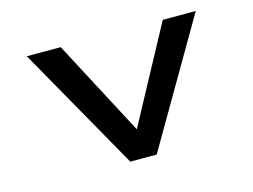

<svg xmlns="http://www.w3.org/2000/svg" viewBox="-78 -657 1039 787"><g transform="rotate(-15 442.0 -263.5)"><path d="M386 0 88 -527H232L462 -91L426 -84L665 -527H805L498 0Z"/></g></svg>

Font: Lexend Zetta Medium
Style: Regular
Weight: 500
Designer: Bonnie Shaver-Troup, Thomas Jockin
Foundry: Lexend
Version: Version 1.007